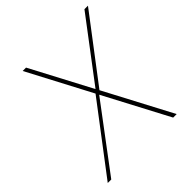

<svg xmlns="http://www.w3.org/2000/svg" viewBox="-191 -835 967 967"><g transform="rotate(-45 293.0 -351.0)"><path d="M326 -360 516 0H491L309 -345L50 0H25L300 -362L121 -702H145L316 -378L561 -702H586Z"/></g></svg>

Font: Josefin Sans Thin
Style: Italic
Weight: 200
Italic angle: -7°
Designer: Santiago Orozco
Foundry: Typemade
Version: Version 2.000